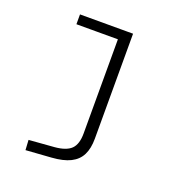

<svg xmlns="http://www.w3.org/2000/svg" viewBox="-127 -570 867 918"><g transform="rotate(20 307.0 -110.5)"><path d="M395 74Q395 124 378.5 157Q362 190 326 208Q290 226 231 230L102 239L99 188L228 178Q286 173 311 148.5Q336 124 336 69V-460H395ZM125 -460H366V-410H125Z"/></g></svg>

Font: Intel One Mono Light
Style: Regular
Weight: 300
Monospace: yes
Designer: Fred Shallcrass
Foundry: Frere-Jones Type LLC
Version: Version 1.004